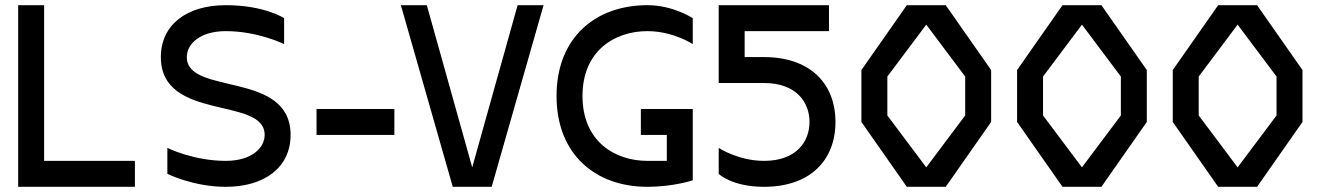

<svg xmlns="http://www.w3.org/2000/svg" viewBox="-20 -720 5090 740"><path d="M50 0H500V-100H150V-700H50Z M850 0C1000 0 1100 -75 1100 -200C1100 -450 700 -350 700 -500C700 -550 750 -600 850 -600C975 -600 1075 -550 1075 -550V-650C1075 -650 1000 -700 850 -700C700 -700 600 -625 600 -500C600 -250 1000 -350 1000 -200C1000 -150 950 -100 850 -100C725 -100 625 -150 625 -150V-50C625 -50 725 0 850 0Z M1500 -300H1200V-200H1500Z M1875 0 2075 -700H1975L1800 -75L1625 -700H1525L1725 0Z M2475 0C2575 0 2650 -25 2650 -25V-300H2450V-200H2550V-100H2475C2350 -100 2225 -175 2225 -350C2225 -525 2350 -600 2475 -600C2575 -600 2650 -550 2650 -550V-650C2650 -650 2575 -700 2475 -700C2275 -700 2125 -575 2125 -350C2125 -125 2275 0 2475 0Z M2925 0C3100 0 3200 -100 3200 -250C3200 -400 3100 -500 2925 -500H2850V-600H3175V-700H2750V-400H2925C3050 -400 3100 -325 3100 -250C3100 -175 3050 -100 2925 -100C2825 -100 2750 -150 2750 -150V-50C2750 -50 2800 0 2925 0Z M3475 0H3625L3800 -250V-450L3625 -700H3475L3300 -450V-250ZM3400 -275V-425L3550 -625L3700 -425V-275L3550 -75Z M4075 0H4225L4400 -250V-450L4225 -700H4075L3900 -450V-250ZM4000 -275V-425L4150 -625L4300 -425V-275L4150 -75Z M4675 0H4825L5000 -250V-450L4825 -700H4675L4500 -450V-250ZM4600 -275V-425L4750 -625L4900 -425V-275L4750 -75Z"/></svg>

Font: LS-VG5000
Style: Regular
Weight: 400
Designer: Justin Bihan, 2021
Foundry: Justin Bihan, 2021
Version: Version 1.000;Glyphs 3.1.2 (3151)